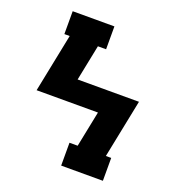

<svg xmlns="http://www.w3.org/2000/svg" viewBox="-133 -841 866 947"><g transform="rotate(20 300.0 -367.5)"><path d="M294 0V-120H337L375 -308H53L115 -615H87V-735H306V-615H263L225 -427H547L485 -120H513V0Z"/></g></svg>

Font: Iosevka Etoile Heavy
Style: Regular
Weight: 900
Designer: Belleve Invis
Foundry: Belleve Invis
Version: Version 22.1.2; ttfautohint (v1.8.4)